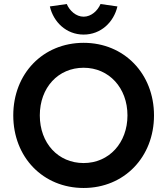

<svg xmlns="http://www.w3.org/2000/svg" viewBox="-20 -925 832 955"><path d="M396 10C598 10 746 -144 746 -351C746 -558 598 -712 396 -712C194 -712 46 -559 46 -351C46 -143 194 10 396 10ZM178 -351C178 -489 269 -588 396 -588C522 -588 614 -488 614 -351C614 -214 522 -114 396 -114C269 -114 178 -213 178 -351ZM228 -893C246 -815 310 -753 396 -753C482 -753 546 -815 564 -893L480 -905C466 -872 434 -842 396 -842C358 -842 326 -872 312 -905Z"/></svg>

Font: Easer Grotesk Medium
Style: Regular
Weight: 500
Designer: Boardeaser, Bonnie Shaver-Troup, Thomas Jockin
Foundry: Lexend
Version: Version 1.001;Glyphs 3.1.2 (3151)